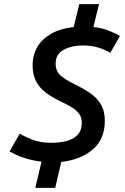

<svg xmlns="http://www.w3.org/2000/svg" viewBox="-20 -796 600 925"><path d="M150 109 180 -17Q146 -21 115.5 -29.5Q85 -38 62 -48.5Q39 -59 26 -66L75 -152Q96 -139 135 -123.5Q174 -108 227 -108Q263 -108 296.5 -115.5Q330 -123 352 -144.5Q374 -166 374 -205Q374 -232 359.5 -250Q345 -268 322 -281.5Q299 -295 268 -309Q228 -329 198.5 -351.5Q169 -374 153 -406Q137 -438 137 -483Q137 -529 158.5 -567.5Q180 -606 224 -632Q268 -658 335 -666L362 -776H457L430 -666Q473 -661 506 -647.5Q539 -634 558 -623L511 -541Q489 -556 454.5 -566.5Q420 -577 378 -577Q325 -577 286.5 -556Q248 -535 248 -490Q248 -454 271 -433Q294 -412 344 -388Q381 -370 413.5 -348Q446 -326 465.5 -294Q485 -262 485 -214Q485 -125 426.5 -75.5Q368 -26 275 -16L246 109Z"/></svg>

Font: Ubuntu Sans Mono Medium
Style: Italic
Weight: 500
Italic angle: -13.5°
Monospace: yes
Designer: Dalton Maag Ltd
Foundry: Dalton Maag Ltd
Version: Version 1.006